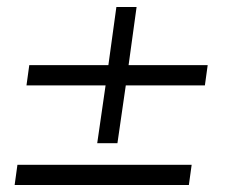

<svg xmlns="http://www.w3.org/2000/svg" viewBox="-20 -531 655 551"><path d="M259 -120 283 -286H56L64 -344H291L314 -511H372L349 -344H576L568 -286H341L317 -120ZM22 0 30 -58H530L522 0Z"/></svg>

Font: Chivo Medium Thin
Style: Italic
Weight: 250
Italic angle: -8.05°
Version: Version 2.002